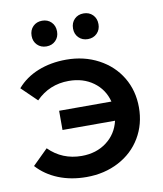

<svg xmlns="http://www.w3.org/2000/svg" viewBox="-79 -744 692 817"><g transform="rotate(-10 267.0 -336.0)"><path d="M230 8Q163 8 108.5 -14Q54 -36 17 -77L83 -142Q141 -84 225 -84Q288 -84 332.5 -117.5Q377 -151 390 -207H163V-290H389Q375 -344 331 -376Q287 -408 225 -408Q141 -408 83 -349L17 -413Q53 -455 108 -477Q163 -499 230 -499Q307 -499 369 -466Q431 -433 465.5 -375.5Q500 -318 500 -245.5Q500 -173 465.5 -115Q431 -57 369 -24.5Q307 8 230 8ZM103 -624Q103 -649 118.5 -664.5Q134 -680 158 -680Q182 -680 197.5 -664.5Q213 -649 213 -624Q213 -600 197.5 -584.5Q182 -569 158 -569Q134 -569 118.5 -584.5Q103 -600 103 -624ZM282 -624Q282 -649 297.5 -664.5Q313 -680 337 -680Q361 -680 376.5 -664.5Q392 -649 392 -624Q392 -600 376.5 -584.5Q361 -569 337 -569Q313 -569 297.5 -584.5Q282 -600 282 -624Z"/></g></svg>

Font: Montserrat Ace
Style: Bold
Weight: 600
Designer: Julieta Ulanovsky
Foundry: Julieta Ulanovsky
Version: Version 1